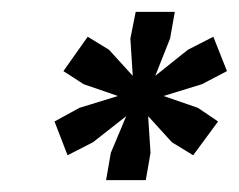

<svg xmlns="http://www.w3.org/2000/svg" viewBox="-20 -749 403 324"><path d="M159 -445 167 -491 193 -553 137 -509 94 -487 72 -544 114 -567 179 -587 121 -607 87 -629 128 -687 164 -665 204 -621 200 -684 209 -729H275L267 -684L242 -621L297 -665L340 -687L363 -629L321 -607L256 -587L314 -567L348 -544L306 -487L270 -509L230 -553L234 -491L226 -445Z"/></svg>

Font: Mona Sans ExtraLight ExtraBold
Style: Italic
Weight: 800
Italic angle: -11.6951°
Version: Version 2.000